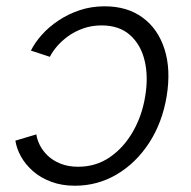

<svg xmlns="http://www.w3.org/2000/svg" viewBox="-20 -573 599 603"><path d="M215.3 10.3Q173.8 10.3 140.6 -2.2Q107.4 -14.6 83.7 -35.4Q60.1 -56.2 46.1 -81.1Q32.2 -106 28.3 -131.3L94.2 -150.9Q96.2 -135.3 105 -117.4Q113.8 -99.6 129.9 -84.2Q146 -68.8 169.9 -59.1Q193.8 -49.3 225.6 -49.3Q281.2 -49.3 325 -79.3Q368.7 -109.4 397.5 -159.7Q426.3 -210 436 -270.5Q446.3 -332 434.3 -382.3Q422.4 -432.6 388.4 -462.9Q354.5 -493.2 298.8 -493.2Q267.6 -493.2 241 -483.6Q214.4 -474.1 193.6 -459Q172.9 -443.8 158.4 -426.8Q144 -409.7 136.7 -394.5L77.1 -414.1Q89.4 -439 111.3 -463.6Q133.3 -488.3 163.6 -508.5Q193.8 -528.8 230.5 -541Q267.1 -553.2 308.6 -553.2Q379.9 -553.2 428.2 -517.6Q476.6 -481.9 496.8 -418.2Q517.1 -354.5 503.4 -270.5Q489.7 -188 448.5 -124.5Q407.2 -61 346.9 -25.4Q286.6 10.3 215.3 10.3Z"/></svg>

Font: Inter Light
Style: Italic
Weight: 300
Italic angle: -9.3988°
Designer: Rasmus Andersson
Foundry: rsms
Version: Version 4.001;git-66647c0bb